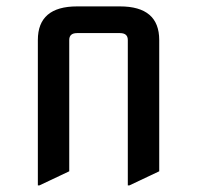

<svg xmlns="http://www.w3.org/2000/svg" viewBox="-20 -557 613 597"><path d="M97.7 19.5V-432.6Q97.7 -537.1 219.7 -537.1H353Q475.1 -537.1 475.1 -432.6V-24.4L382.3 19.5H377.4V-432.6Q377.4 -454.1 353 -454.1H219.7Q195.3 -454.1 195.3 -432.6V-24.4L102.5 19.5Z"/></svg>

Font: Nova Oval
Style: Book
Weight: 400
Version: Version 2.000